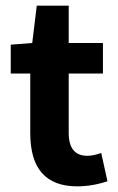

<svg xmlns="http://www.w3.org/2000/svg" viewBox="-20 -647 416 679"><path d="M253 12Q87 12 87 -176V-387H18V-489L94 -495L110 -627H223V-495H344V-387H223V-177Q223 -96 289 -96Q310 -96 338 -106L360 -6Q306 12 253 12Z"/></svg>

Font: Assistant
Style: Bold
Weight: 700
Designer: Hebrew By Ben Nathan, Latin by Paul Hunt
Version: Version 2.001;PS 002.001;hotconv 1.0.88;makeotf.lib2.5.64775